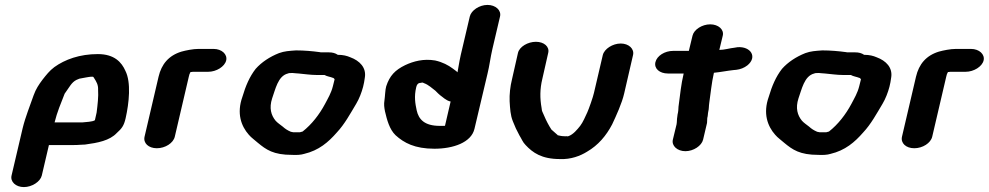

<svg xmlns="http://www.w3.org/2000/svg" viewBox="-20 -658 4022 781"><path d="M202 -160C212 -201 228 -239 243 -277L250 -287C262 -303 271 -323 291 -333L303 -338C311 -340 322 -341 330 -343L342 -345C347 -346 353 -346 358 -346C359 -346 359 -346 359 -345C361 -344 362 -342 363 -340C372 -326 380 -313 379 -293C381 -265 377 -232 373 -200L366 -169C355 -162 330 -162 314 -160ZM77 103C110 103 144 81 150 56L179 -68H278C287 -68 296 -68 305 -69L326 -70C378 -77 426 -86 455 -117C475 -135 484 -146 491 -177C505 -239 514 -323 490 -370C475 -404 446 -438 378 -438C304 -438 244 -416 201 -385C181 -370 168 -353 153 -334C138 -314 126 -296 117 -271C102 -227 84 -185 72 -136L27 56C21 81 44 103 77 103Z M691 -102 748 -346C750 -356 751 -357 755 -365H757C760 -366 763 -365 765 -366H827C860 -366 894 -387 900 -412C906 -437 882 -459 849 -459H787C765 -459 736 -453 718 -448C666 -432 637 -397 625 -346L568 -102C562 -76 584 -55 618 -55C652 -55 685 -76 691 -102Z M1335 -341H1336C1337 -340 1341 -337 1341 -335L1334 -307C1327 -279 1314 -258 1302 -235C1279 -192 1248 -152 1211 -123L1200 -120H1173L1163 -122C1149 -128 1140 -134 1130 -143C1120 -151 1109 -158 1101 -167C1083 -189 1074 -218 1087 -258C1100 -293 1110 -349 1151 -359C1155 -361 1161 -361 1167 -361H1171C1177 -360 1185 -360 1195 -359C1218 -357 1244 -353 1267 -353H1300C1310 -347 1323 -346 1335 -341ZM1354 -435C1344 -442 1332 -445 1318 -445H1288C1286 -445 1284 -445 1280 -446C1251 -450 1217 -453 1184 -453C1156 -451 1137 -450 1115 -442C1077 -427 1044 -405 1020 -378C995 -346 979 -308 966 -264C942 -197 961 -145 992 -110C1003 -97 1017 -88 1029 -77C1063 -49 1092 -28 1168 -28C1187 -27 1204 -28 1217 -32C1277 -46 1316 -80 1350 -119C1382 -153 1405 -196 1429 -236C1441 -256 1451 -282 1457 -305L1461 -323C1462 -329 1463 -335 1464 -342C1471 -383 1443 -411 1405 -425C1391 -431 1376 -435 1354 -435Z M1692 -321C1694 -322 1697 -322 1700 -322L1704 -320C1724 -313 1737 -299 1751 -289L1762 -278C1766 -274 1772 -269 1779 -264L1788 -257C1795 -252 1803 -247 1813 -245L1790 -146C1788 -146 1786 -147 1785 -146H1769C1706 -146 1683 -173 1675 -209C1669 -237 1664 -265 1673 -303C1675 -312 1679 -321 1692 -321ZM1983 -459 2014 -591C2020 -616 1996 -638 1963 -638C1930 -638 1897 -616 1891 -591L1860 -459C1852 -427 1846 -395 1841 -364C1839 -365 1838 -366 1838 -367L1822 -379C1803 -393 1781 -405 1750 -412C1703 -420 1662 -409 1628 -393C1587 -373 1565 -350 1551 -307C1547 -295 1546 -263 1544 -251C1541 -233 1543 -221 1546 -205C1554 -171 1564 -132 1589 -108C1623 -77 1667 -53 1747 -53C1823 -53 1897 -78 1910 -134L1963 -358C1971 -390 1975 -425 1983 -459Z M2087 -443 2063 -337C2055 -305 2052 -274 2053 -246C2055 -215 2056 -190 2066 -165C2074 -144 2082 -127 2093 -107C2102 -93 2106 -80 2118 -68C2147 -37 2183 -11 2258 -11C2302 -9 2341 -24 2368 -41C2413 -67 2446 -106 2470 -152C2486 -186 2510 -238 2519 -278L2555 -434C2561 -459 2538 -481 2505 -481C2472 -481 2438 -459 2432 -434L2396 -280C2393 -265 2375 -214 2369 -201C2362 -186 2351 -160 2340 -146C2328 -131 2312 -111 2292 -104H2291C2288 -103 2286 -103 2285 -104C2281 -104 2277 -103 2274 -104C2265 -104 2257 -106 2248 -108V-109C2246 -111 2243 -113 2240 -116L2223 -131C2212 -148 2202 -167 2194 -186L2186 -204C2184 -208 2184 -213 2183 -219C2176 -258 2176 -296 2186 -337L2210 -443C2216 -468 2193 -488 2160 -488C2127 -488 2093 -468 2087 -443Z M2797 -513 2782 -451H2718C2684 -451 2652 -431 2646 -405C2640 -379 2663 -359 2697 -359H2761C2750 -313 2747 -275 2741 -232C2739 -221 2740 -211 2738 -201C2737 -195 2735 -189 2735 -183C2733 -173 2734 -162 2732 -152L2717 -90C2711 -65 2735 -43 2768 -43C2801 -43 2834 -65 2840 -90L2856 -158C2857 -164 2856 -172 2857 -178C2860 -188 2859 -196 2861 -204C2864 -215 2863 -226 2865 -239C2871 -279 2874 -318 2884 -362C2914 -365 2936 -370 2964 -373L2975 -374C2992 -376 3007 -382 3020 -392C3062 -426 3034 -470 2980 -466L2968 -464C2948 -462 2927 -455 2906 -455L2920 -513C2926 -538 2902 -559 2869 -559C2836 -559 2803 -538 2797 -513Z M3476 -341H3477C3478 -340 3482 -337 3482 -335L3475 -307C3468 -279 3455 -258 3443 -235C3420 -192 3389 -152 3352 -123L3341 -120H3314L3304 -122C3290 -128 3281 -134 3271 -143C3261 -151 3250 -158 3242 -167C3224 -189 3215 -218 3228 -258C3241 -293 3251 -349 3292 -359C3296 -361 3302 -361 3308 -361H3312C3318 -360 3326 -360 3336 -359C3359 -357 3385 -353 3408 -353H3441C3451 -347 3464 -346 3476 -341ZM3495 -435C3485 -442 3473 -445 3459 -445H3429C3427 -445 3425 -445 3421 -446C3392 -450 3358 -453 3325 -453C3297 -451 3278 -450 3256 -442C3218 -427 3185 -405 3161 -378C3136 -346 3120 -308 3107 -264C3083 -197 3102 -145 3133 -110C3144 -97 3158 -88 3170 -77C3204 -49 3233 -28 3309 -28C3328 -27 3345 -28 3358 -32C3418 -46 3457 -80 3491 -119C3523 -153 3546 -196 3570 -236C3582 -256 3592 -282 3598 -305L3602 -323C3603 -329 3604 -335 3605 -342C3612 -383 3584 -411 3546 -425C3532 -431 3517 -435 3495 -435Z M3772 -102 3829 -346C3831 -356 3832 -357 3836 -365H3838C3841 -366 3844 -365 3846 -366H3908C3941 -366 3975 -387 3981 -412C3987 -437 3963 -459 3930 -459H3868C3846 -459 3817 -453 3799 -448C3747 -432 3718 -397 3706 -346L3649 -102C3643 -76 3665 -55 3699 -55C3733 -55 3766 -76 3772 -102Z"/></svg>

Font: Blanket
Style: SikObl
Weight: 700
Foundry: Cannot Into Space Fonts
Version: Version 0.9